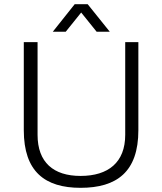

<svg xmlns="http://www.w3.org/2000/svg" viewBox="-20 -888 778 920"><path d="M233 -736H295L369 -828L443 -736H506L400 -868H338ZM366 12C540 12 643 -65 643 -264V-686H580V-242C580 -110 499 -45 366 -45C236 -45 160 -110 160 -242V-686H94V-264C94 -65 196 12 366 12Z"/></svg>

Font: Archivo ExtraLight
Style: Regular
Weight: 200
Designer: Hector Gatti
Foundry: Omnibus-Type
Version: Version 2.001